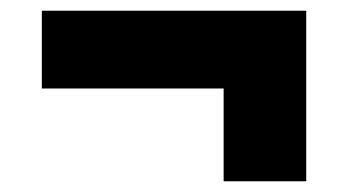

<svg xmlns="http://www.w3.org/2000/svg" viewBox="-20 -443 649 358"><path d="M551 -105H397V-278H58V-423H551Z"/></svg>

Font: Chess Sans ExtraBold
Style: Regular
Weight: 800
Designer: Wolf Bōese
Foundry: Wolf Bōese
Version: Version 7.223